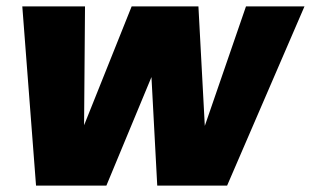

<svg xmlns="http://www.w3.org/2000/svg" viewBox="-20 -581 973 601"><path d="M92.8 0 49.8 -561H246.1L243.2 -189L392.1 -561H601.1L621.1 -187L750 -561H933.1L690.9 0H472.2L454.1 -339.8L313 0Z"/></svg>

Font: Poppins ExtraBold
Style: Italic
Weight: 800
Italic angle: -10°
Designer: Ninad Kale (Devanagari), Jonny Pinhorn (Latin)
Foundry: Indian Type Foundry
Version: Version 3.200;PS 1.000;hotconv 16.6.54;makeotf.lib2.5.65590